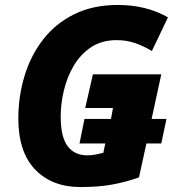

<svg xmlns="http://www.w3.org/2000/svg" viewBox="-20 -745 701 775"><path d="M305 10Q190 10 122 -60.5Q54 -131 54 -267Q54 -356 79 -438.5Q104 -521 154 -585.5Q204 -650 279.5 -687.5Q355 -725 456 -725Q513 -725 563.5 -712.5Q614 -700 658 -675L593 -539Q562 -558 527 -570.5Q492 -583 451 -583Q390 -583 347 -554Q304 -525 277 -478.5Q250 -432 237.5 -378.5Q225 -325 225 -275Q225 -192 253 -155Q281 -118 332 -118Q350 -118 364.5 -121Q379 -124 397 -128L405 -166H301L321 -265H428L436 -309H324L355 -445H631L592 -265H652L631 -166H571L541 -29Q494 -12 438 -1Q382 10 305 10Z"/></svg>

Font: Noto Sans Disp ExtBd
Style: Italic
Weight: 800
Italic angle: -12°
Designer: Monotype Design Team
Foundry: Monotype Imaging Inc.
Version: Version 2.000;GOOG;noto-source:20170915:90ef993387c0